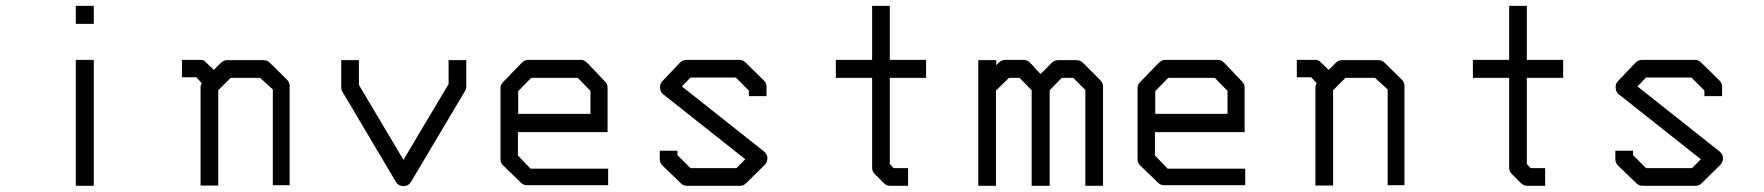

<svg xmlns="http://www.w3.org/2000/svg" viewBox="-20 -679 5980 651"><path d="M237 -659H298V-598H237ZM237 -476H298V-49H237Z M705 -442 729 -466Q738 -475 750 -475H874Q886 -475 894 -467L953 -409Q962 -400 962 -388V-51H905V-376L862 -415H762L720 -373V-50H660V-385Q660 -387 664 -397L646 -417H597V-476H660Q672 -476 679 -467Z M1197 -391 1348 -137 1501 -394V-475H1561V-386Q1561 -377.5 1557 -371L1374 -63Q1365 -48 1348 -48Q1331 -48 1322 -63L1141 -368Q1137 -374.5 1137 -383V-475H1197Z M1736 -231V-152L1779 -107H2042V-51H1767Q1755 -51 1747 -59L1685 -119Q1677 -127 1677 -140V-382Q1677 -392 1687 -402L1748 -465Q1759 -476 1770 -476H1951Q1961 -476 1972 -465L2031 -403Q2040 -394 2040 -383V-231ZM1737 -293H1982V-371L1939 -415H1781L1737 -370Z M2519 -372 2475 -416H2321L2292 -386L2571 -165Q2582 -155.5 2582 -143Q2582 -129 2573 -120L2510 -58Q2501 -49 2489 -49H2309Q2297 -49 2288 -58L2226 -118Q2217 -127 2217 -140V-168H2277V-153L2321 -109H2477L2507 -139L2229 -359Q2219.5 -365.5 2218 -381V-384.5Q2218 -396 2226 -404L2286 -467Q2295 -476 2308 -476H2487Q2499 -476 2508 -467L2570 -406Q2579 -397 2579 -385V-353H2519Z M2997 -123 3010 -109H3059V-49H2998Q2986 -49 2977 -58L2946 -89Q2937 -98 2937 -110V-415H2814V-476H2937V-659H2997V-476H3120V-415H2997Z M3539 -373V-49H3478V-373L3437 -415H3401L3357 -372V-49H3297V-475H3358V-458L3367 -467Q3376 -476 3388 -476H3450Q3463 -476 3472 -467L3508 -428L3546 -466Q3555 -475 3567 -475H3631Q3643 -475 3652 -466L3711 -407Q3720 -398 3720 -386V-49H3660V-374L3619 -415H3580Z M3896 -231V-152L3939 -107H4202V-51H3927Q3915 -51 3907 -59L3845 -119Q3837 -127 3837 -140V-382Q3837 -392 3847 -402L3908 -465Q3919 -476 3930 -476H4111Q4121 -476 4132 -465L4191 -403Q4200 -394 4200 -383V-231ZM3897 -293H4142V-371L4099 -415H3941L3897 -370Z M4485 -442 4509 -466Q4518 -475 4530 -475H4654Q4666 -475 4674 -467L4733 -409Q4742 -400 4742 -388V-51H4685V-376L4642 -415H4542L4500 -373V-50H4440V-385Q4440 -387 4444 -397L4426 -417H4377V-476H4440Q4452 -476 4459 -467Z M5157 -123 5170 -109H5219V-49H5158Q5146 -49 5137 -58L5106 -89Q5097 -98 5097 -110V-415H4974V-476H5097V-659H5157V-476H5280V-415H5157Z M5759 -372 5715 -416H5561L5532 -386L5811 -165Q5822 -155.5 5822 -143Q5822 -129 5813 -120L5750 -58Q5741 -49 5729 -49H5549Q5537 -49 5528 -58L5466 -118Q5457 -127 5457 -140V-168H5517V-153L5561 -109H5717L5747 -139L5469 -359Q5459.5 -365.5 5458 -381V-384.5Q5458 -396 5466 -404L5526 -467Q5535 -476 5548 -476H5727Q5739 -476 5748 -467L5810 -406Q5819 -397 5819 -385V-353H5759Z"/></svg>

Font: 3270 Nerd Font
Style: Regular
Weight: 400
Monospace: yes
Version: Version 3.0.1;Nerd Fonts 3.3.0